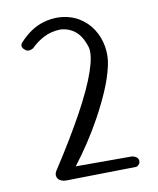

<svg xmlns="http://www.w3.org/2000/svg" viewBox="-76 -710 630 767"><g transform="rotate(-10 239.5 -326.5)"><path d="M131 -3Q120 -3 111.5 -6.5Q103 -10 98 -17Q93 -24 93.5 -33Q94 -42 102 -53Q176 -167 226 -258.5Q276 -350 298 -414.5Q320 -479 312 -511Q298 -557 272.5 -578Q247 -599 212 -601Q175 -600 145.5 -585Q116 -570 92 -546Q92 -546 89 -544.5Q86 -543 81.5 -541.5Q77 -540 70.5 -540.5Q64 -541 58 -547Q53 -551 50.5 -555Q48 -559 48 -563Q48 -567 49.5 -570.5Q51 -574 54 -577Q77 -602 101 -618Q125 -634 152.5 -642Q180 -650 211 -650Q259 -648 293.5 -627.5Q328 -607 349 -574.5Q370 -542 376.5 -502.5Q383 -463 374 -424Q363 -376 341.5 -326.5Q320 -277 293.5 -228.5Q267 -180 237.5 -135.5Q208 -91 178 -52H404Q404 -52 408 -51.5Q412 -51 417.5 -48.5Q423 -46 427 -42Q431 -38 432 -30Q432 -22 429 -18Q426 -14 423 -11.5Q420 -9 417 -8.5Q414 -8 414 -8Z"/></g></svg>

Font: Sour Gummy Black ExtraLight
Style: Regular
Weight: 250
Version: Version 1.000